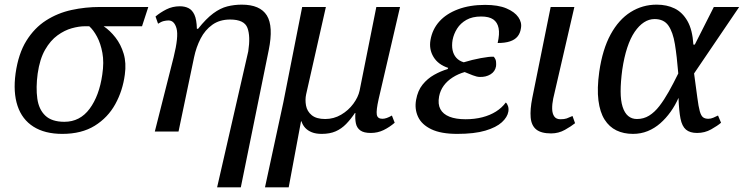

<svg xmlns="http://www.w3.org/2000/svg" viewBox="-20 -566 3200 826"><path d="M248 10Q173 10 124 -21Q75 -52 55.5 -110.5Q36 -169 47 -250Q59 -335 93.5 -390.5Q128 -446 178 -478Q228 -510 287.5 -523Q347 -536 410 -536H618L591 -453H426Q453 -435 476.5 -405Q500 -375 512 -335Q524 -295 517 -245Q508 -176 476 -118Q444 -60 387.5 -25Q331 10 248 10ZM257 -42Q324 -42 365.5 -98Q407 -154 420 -245Q428 -298 420.5 -338.5Q413 -379 397.5 -408Q382 -437 364 -453H344Q320 -453 289 -444.5Q258 -436 227.5 -414Q197 -392 174 -352Q151 -312 142 -249Q134 -189 140.5 -142Q147 -95 175 -68.5Q203 -42 257 -42Z M914 240 1048 -345Q1058 -410 1044.5 -446Q1031 -482 970 -482Q925 -482 893.5 -459.5Q862 -437 843 -400Q824 -363 815 -320L748 0H646L727 -320Q749 -409 739.5 -443.5Q730 -478 705 -478Q696 -478 685 -475.5Q674 -473 660 -464L649 -495Q669 -512 695.5 -525.5Q722 -539 754 -539Q775 -539 791 -531Q807 -523 816.5 -502.5Q826 -482 827 -442H832Q867 -486 897.5 -508.5Q928 -531 958 -538.5Q988 -546 1020 -546Q1099 -546 1128 -499.5Q1157 -453 1136 -350L1016 240Z M1120 240 1199 -126 1280 -536H1382L1297 -160Q1292 -137 1296.5 -112Q1301 -87 1321 -70.5Q1341 -54 1379 -54Q1416 -54 1447.5 -72.5Q1479 -91 1500 -119.5Q1521 -148 1527 -176L1599 -536H1701L1609 -140Q1598 -91 1601 -73Q1604 -55 1625 -55Q1634 -55 1644 -58.5Q1654 -62 1666 -69L1678 -38Q1656 -19 1630.5 -6.5Q1605 6 1575 6Q1545 6 1530 -5Q1515 -16 1511 -35.5Q1507 -55 1509 -80H1507Q1489 -53 1469 -32.5Q1449 -12 1424 -1Q1399 10 1364 10Q1339 10 1321.5 3Q1304 -4 1293 -16Q1282 -28 1277 -44H1275L1222 240Z M1947 10Q1877 10 1835.5 -10Q1794 -30 1778.5 -63.5Q1763 -97 1770 -136Q1777 -176 1798 -202Q1819 -228 1847.5 -244Q1876 -260 1906 -269L1908 -274Q1865 -288 1845 -321Q1825 -354 1832 -394Q1840 -440 1870 -473.5Q1900 -507 1950.5 -526Q2001 -545 2067 -545Q2123 -545 2158.5 -530Q2194 -515 2210 -492Q2226 -469 2221 -444Q2218 -423 2206.5 -409Q2195 -395 2174 -388Q2153 -381 2121 -381Q2130 -420 2125 -445Q2120 -470 2102 -482.5Q2084 -495 2050 -495Q2012 -495 1986.5 -480.5Q1961 -466 1946.5 -443Q1932 -420 1927 -394Q1923 -370 1927 -350.5Q1931 -331 1943 -317.5Q1955 -304 1975 -298Q2011 -309 2048.5 -316Q2086 -323 2104 -322Q2113 -312 2114 -300.5Q2115 -289 2114 -281Q2110 -258 2090 -246Q2070 -234 2044 -235Q2032 -235 2014 -242Q1996 -249 1979 -256Q1951 -248 1927.5 -233Q1904 -218 1889 -197.5Q1874 -177 1869 -151Q1863 -118 1874.5 -96.5Q1886 -75 1913.5 -64Q1941 -53 1983 -53Q2022 -53 2055 -61.5Q2088 -70 2113.5 -86Q2139 -102 2156 -125Q2162 -120 2165.5 -109.5Q2169 -99 2167 -86Q2163 -62 2139 -40Q2115 -18 2068 -4Q2021 10 1947 10Z M2351 8Q2308 8 2287 -9Q2266 -26 2263 -60.5Q2260 -95 2270 -145L2349 -536H2451L2360 -142Q2355 -118 2355.5 -97.5Q2356 -77 2364.5 -65Q2373 -53 2391 -53Q2408 -53 2418 -56.5Q2428 -60 2443 -67L2454 -36Q2438 -23 2410.5 -7.5Q2383 8 2351 8Z M2703 10Q2663 10 2632 -5Q2601 -20 2581 -51.5Q2561 -83 2554.5 -134Q2548 -185 2558 -257Q2572 -354 2607 -418Q2642 -482 2693 -514Q2744 -546 2805 -546Q2849 -546 2882.5 -529.5Q2916 -513 2937.5 -475.5Q2959 -438 2963 -374H2969L3051 -536H3160L2966 -250Q2975 -185 2980 -146Q2985 -107 2990.5 -87.5Q2996 -68 3004.5 -61.5Q3013 -55 3027 -55Q3038 -55 3048.5 -59.5Q3059 -64 3069 -69L3082 -38Q3067 -25 3039.5 -9.5Q3012 6 2979 6Q2948 6 2931 -8.5Q2914 -23 2907.5 -56Q2901 -89 2899 -145Q2885 -113 2865 -85Q2845 -57 2820.5 -35.5Q2796 -14 2766.5 -2Q2737 10 2703 10ZM2720 -54Q2749 -54 2772.5 -68.5Q2796 -83 2816.5 -109.5Q2837 -136 2857 -171.5Q2877 -207 2898 -250Q2892 -324 2883.5 -376Q2875 -428 2855.5 -456Q2836 -484 2796 -484Q2772 -484 2750.5 -470Q2729 -456 2710.5 -429Q2692 -402 2678.5 -361Q2665 -320 2657 -266Q2650 -213 2650 -173Q2650 -133 2658.5 -106.5Q2667 -80 2682.5 -67Q2698 -54 2720 -54Z"/></svg>

Font: Noto Serif
Style: Italic
Weight: 400
Italic angle: -12°
Designer: Monotype Design Team
Foundry: Monotype Imaging Inc.
Version: Version 2.013